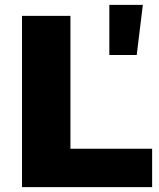

<svg xmlns="http://www.w3.org/2000/svg" viewBox="-20 -765 650 785"><path d="M70 -700H268V-157H602V0H70ZM427 -745H564L539 -540H427Z"/></svg>

Font: Montserrat Alternates ExtraBold
Style: Regular
Weight: 800
Designer: Julieta Ulanovsky
Foundry: Julieta Ulanovsky
Version: Version 7.200